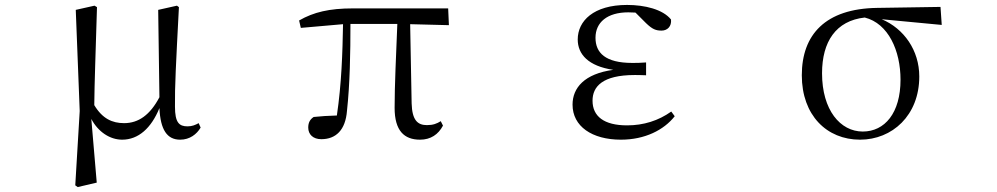

<svg xmlns="http://www.w3.org/2000/svg" viewBox="-20 -551 4040 778"><path d="M475 15C541 15 593 -32 626 -113C630 -25 657 15 710 15C749 15 777 -7 793 -34L785 -52C772 -45 759 -39 740 -39C706 -39 689 -54 689 -119C688 -199 693 -291 705 -522L697 -528L621 -511L626 -157C588 -85 541 -52 483 -52C435 -52 395 -70 362 -125C363 -221 367 -320 373 -522L363 -528L287 -511L303 -101L285 200L295 207L372 189L350 -69C378 -16 426 15 475 15Z M1682 15C1725 15 1756 -6 1775 -42L1766 -60C1750 -50 1735 -44 1710 -44C1672 -44 1650 -64 1648 -132L1642 -453L1799 -449L1796 -517H1410C1315 -517 1251 -502 1192 -468L1199 -438L1370 -453C1368 -337 1364 -211 1345 -83C1309 -82 1279 -80 1251 -77C1236 -67 1229 -54 1229 -34C1229 -6 1249 13 1282 13C1341 13 1380 -24 1386 -102C1398 -212 1400 -337 1400 -454H1590C1585 -328 1579 -205 1579 -114C1579 -21 1618 15 1682 15Z M2496 15C2593 15 2670 -24 2714 -80L2700 -99C2648 -62 2588 -43 2521 -43C2427 -43 2381 -80 2381 -143C2381 -200 2421 -247 2552 -247C2562 -247 2572 -247 2598 -246V-298C2574 -296 2559 -296 2542 -296C2433 -296 2393 -337 2393 -398C2393 -460 2440 -501 2526 -501L2555 -500L2598 -457C2624 -432 2638 -427 2661 -427C2684 -427 2702 -444 2699 -472C2666 -513 2593 -531 2521 -531C2385 -531 2321 -466 2321 -391C2321 -331 2364 -283 2465 -268C2348 -252 2300 -195 2300 -127C2300 -39 2379 15 2496 15Z M3465 15C3595 15 3705 -83 3705 -241C3705 -347 3643 -435 3553 -473L3796 -450L3791 -523L3534 -519C3325 -516 3229 -411 3229 -246C3229 -84 3330 15 3465 15ZM3484 -480C3580 -456 3629 -345 3629 -228C3629 -93 3565 -18 3476 -18C3385 -18 3311 -105 3311 -254C3311 -382 3367 -467 3484 -480Z"/></svg>

Font: Harano Aji Mincho K1
Style: Regular
Weight: 400
Foundry: Masamichi Hosoda
Version: HaranoAjiMinchoK1-Regular version 20230610;ttx 4.39.4